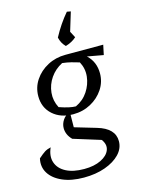

<svg xmlns="http://www.w3.org/2000/svg" viewBox="-147 -795 792 1075"><g transform="rotate(-15 249.0 -258.0)"><path d="M203 203Q131 203 79.5 180.5Q28 158 4.5 120Q-19 82 -8 35Q16 14 30 5Q44 -4 66 -9Q45 38 58 76Q71 114 112 135.5Q153 157 217 157Q275 157 314.5 137.5Q354 118 365.5 87.5Q377 57 353 25L195 -24Q179 -40 171.5 -57.5Q164 -75 164 -93Q164 -118 179 -140.5Q194 -163 221 -172L220 -84L345 -47Q444 -18 444 56Q444 98 412.5 131Q381 164 326.5 183.5Q272 203 203 203ZM237 -155Q164 -155 118.5 -196Q73 -237 73 -303Q73 -354 101 -396Q129 -438 176 -463Q223 -488 280 -488Q351 -488 395.5 -446Q440 -404 440 -338Q440 -288 412.5 -246.5Q385 -205 339 -180Q293 -155 237 -155ZM262 -194Q307 -215 333 -254.5Q359 -294 364 -339.5Q369 -385 347 -426Q325 -433 301 -439Q277 -445 250 -448Q207 -426 180.5 -387.5Q154 -349 149.5 -303Q145 -257 167 -215Q199 -204 222 -199Q245 -194 262 -194ZM380 -421 280 -488H499L487 -431L393 -448ZM372 -715 337 -600 264 -592Q302 -663 350 -719ZM327 -628 358 -569Q333 -546 295 -535Q282 -548 275 -561.5Q268 -575 264 -592Z"/></g></svg>

Font: Piazzolla Thin
Style: Italic
Weight: 400
Italic angle: -11.3°
Version: Version 2.005